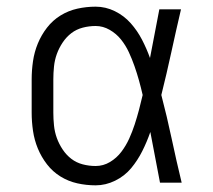

<svg xmlns="http://www.w3.org/2000/svg" viewBox="-20 -548 640 576"><path d="M267 8Q239 8 212 2Q185 -4 161.5 -18.5Q138 -33 121 -55Q104 -77 93.5 -102.5Q83 -128 79 -155.5Q75 -183 75 -210V-310Q75 -337 79 -364.5Q83 -392 93.5 -417.5Q104 -443 121 -465Q138 -487 161.5 -501.5Q185 -516 212 -522Q239 -528 267 -528Q297 -528 324.5 -514.5Q352 -501 372 -478.5Q392 -456 406 -429Q420 -402 430 -374Q437 -410 444 -447Q451 -484 458 -520H523Q508 -456 494 -391.5Q480 -327 464 -263Q481 -198 495 -132Q509 -66 525 0H460Q453 -38 445.5 -76Q438 -114 431 -152Q421 -123 407 -95Q393 -67 373.5 -43.5Q354 -20 325.5 -6Q297 8 267 8ZM267 -50Q290 -50 310 -62Q330 -74 344 -92.5Q358 -111 367.5 -132Q377 -153 384 -174.5Q391 -196 397 -218.5Q403 -241 408 -263Q403 -285 397 -306.5Q391 -328 383.5 -349.5Q376 -371 366.5 -391.5Q357 -412 343 -429.5Q329 -447 309 -458.5Q289 -470 267 -470Q247 -470 228 -465Q209 -460 194 -448.5Q179 -437 168 -420.5Q157 -404 150.5 -386Q144 -368 142 -348.5Q140 -329 140 -310V-210Q140 -191 142 -171.5Q144 -152 150.5 -134Q157 -116 168 -99.5Q179 -83 194 -71.5Q209 -60 228 -55Q247 -50 267 -50Z"/></svg>

Font: Iosevka Aile Light
Style: Regular
Weight: 300
Designer: Belleve Invis
Foundry: Belleve Invis
Version: Version 27.3.5; ttfautohint (v1.8.4)